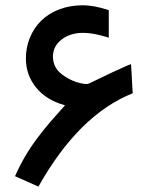

<svg xmlns="http://www.w3.org/2000/svg" viewBox="-20 -674 559 717"><path d="M76.7 -455.6Q76.7 -497.1 91.6 -533.2Q106.4 -569.3 133.3 -596.2Q160.2 -623 200.4 -638.7Q240.7 -654.3 289.6 -654.3Q329.1 -654.3 379.4 -638.2L386.2 -636.2V-628.9V-546.4V-533.2L373.5 -537.1Q326.7 -551.3 290 -551.3Q241.7 -551.3 209.7 -526.1Q177.7 -501 177.7 -462.9Q177.7 -420.9 212.9 -395Q252 -366.7 294.4 -360.8Q302.7 -359.9 306.9 -360.6Q311 -361.3 318.8 -365.2Q412.6 -411.1 456.5 -429.7L469.2 -434.6L470.2 -420.9L475.1 -333L475.6 -325.7Q274.4 -245.6 123.5 22.9L114.7 19L44.9 -12.2L36.1 -16.1Q53.7 -55.7 74 -90.3Q94.2 -125 120.1 -159.2Q146 -193.4 167 -217.8Q188 -242.2 222.7 -280.8Q152.3 -300.3 114.5 -347.4Q76.7 -394.5 76.7 -455.6Z"/></svg>

Font: Samim WOL
Style: Medium-WOL
Weight: 500
Foundry: DejaVu fonts team - Redesigned by Saber Rastikerdar
Version: Version 4.0.0